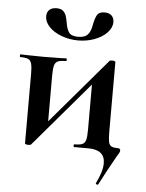

<svg xmlns="http://www.w3.org/2000/svg" viewBox="-54 -646 642 845"><g transform="rotate(5 267.5 -223.0)"><path d="M408 156Q405 156 402.5 154Q400 152 401 150Q428 96 428 60Q428 0 354 0H291Q289 0 289 -6Q289 -12 291 -12Q316 -12 327 -17Q338 -22 342 -36Q346 -50 346 -81V-309L393 -336L103 4Q100 8 90 8Q85 8 80 6.5Q75 5 75 4V-305Q75 -335 71 -349.5Q67 -364 56 -369Q45 -374 21 -374Q19 -374 19 -380Q19 -386 21 -386Q44 -386 56 -385L120 -384L201 -385Q210 -386 223 -386Q226 -386 226 -380Q226 -374 223 -374Q199 -374 187.5 -369Q176 -364 172 -349.5Q168 -335 168 -305V-83L127 -55L412 -389Q415 -394 425 -394Q431 -394 435.5 -392.5Q440 -391 440 -389V-81Q440 -50 443 -36Q446 -22 455 -17Q464 -12 484 -12Q495 -12 495 -2Q495 2 492 8Q489 14 483 23Q443 93 412 154Q410 156 408 156ZM327 -544Q333 -574 341.5 -588Q350 -602 374 -602Q394 -602 405 -591.5Q416 -581 416 -563Q416 -538 395 -516Q374 -494 340 -481.5Q306 -469 268 -469Q229 -469 194.5 -482Q160 -495 139.5 -516.5Q119 -538 119 -563Q119 -581 130 -591.5Q141 -602 162 -602Q181 -602 190.5 -593.5Q200 -585 204 -573.5Q208 -562 212 -540Q216 -514 226.5 -499.5Q237 -485 267 -485Q297 -485 310 -500.5Q323 -516 327 -544Z"/></g></svg>

Font: Cormorant Garamond
Style: Bold
Weight: 700
Designer: Christian Thalmann (Catharsis Fonts)
Foundry: Catharsis Fonts
Version: Version 4.000